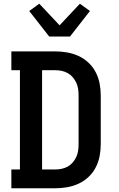

<svg xmlns="http://www.w3.org/2000/svg" viewBox="-20 -1011 640 1031"><path d="M41 0V-101H87V-634H41V-735H276Q308 -735 340 -729.5Q372 -724 401.5 -710.5Q431 -697 455 -674.5Q479 -652 494 -623Q509 -594 515 -562Q521 -530 521 -498V-237Q521 -205 515 -173Q509 -141 494 -112Q479 -83 455 -60.5Q431 -38 401.5 -24.5Q372 -11 340 -5.5Q308 0 276 0ZM206 -101H276Q294 -101 311 -104.5Q328 -108 343.5 -116.5Q359 -125 370.5 -138.5Q382 -152 389.5 -168Q397 -184 399.5 -201.5Q402 -219 402 -237V-498Q402 -516 399.5 -533.5Q397 -551 389.5 -567Q382 -583 370.5 -596.5Q359 -610 343.5 -618.5Q328 -627 311 -630.5Q294 -634 276 -634H206ZM244 -815 137 -952 191 -991 300 -875 409 -991 463 -952 356 -815Z"/></svg>

Font: Iosevka Plex Etoile
Style: Bold
Weight: 700
Designer: Belleve Invis
Foundry: Belleve Invis
Version: Version 25.1.1; ttfautohint (v1.8.4)